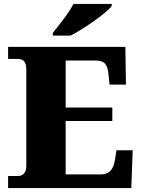

<svg xmlns="http://www.w3.org/2000/svg" viewBox="-20 -951 715 971"><path d="M247 -784V-771H337C407 -807 520 -886 545 -921V-931H351C330 -886 276 -822 247 -784ZM21 0H644L651 -191H569L561 -141C554 -97 534 -69 491 -69H312V-339H548V-407H312V-645H462C509 -645 524 -626 529 -573L534 -523H617L614 -714H21V-653H70C92 -653 113 -646 113 -599V-110C113 -82 99 -61 72 -61H21Z"/></svg>

Font: Noto Serif Thai Black
Style: Regular
Weight: 900
Designer: Monotype Design Team
Foundry: Monotype Imaging Inc.
Version: Version 2.002